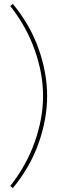

<svg xmlns="http://www.w3.org/2000/svg" viewBox="-20 -867 341 990"><path d="M33 92Q117 -15 159.5 -136Q202 -257 202 -372Q202 -487 159.5 -608Q117 -729 33 -836L46 -847Q135 -740 179 -615.5Q223 -491 223 -372Q223 -253 179 -128.5Q135 -4 46 103Z"/></svg>

Font: Bitter Thin Thin
Style: Regular
Weight: 250
Version: Version 2.002